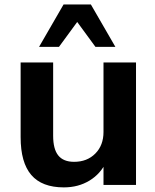

<svg xmlns="http://www.w3.org/2000/svg" viewBox="-20 -814 682 845"><path d="M578.6 0H435.5V-102.3H447.8Q423.1 -49.1 373.9 -19.2Q324.7 10.7 261 10.7Q164.8 10.7 117.8 -43.8Q70.8 -98.4 70.8 -210.4V-539.1H213.9V-216.6Q213.9 -157.7 236.5 -129.8Q259 -101.8 306.2 -101.8Q363.5 -101.8 399.5 -138.2Q435.5 -174.6 435.5 -233.2V-539.1H578.6ZM259.8 -794.4H379.9L487.8 -607.7H400.1L319.8 -717.3L239.5 -607.7H151.9Z"/></svg>

Font: Min Sans VF VF
Style: Regular
Weight: 400
Designer: Jinseong-Kim, NotoSansCJK, Nunito
Foundry: Jinseong-Kim
Version: Version 1.420;Glyphs 3.1.2 (3151)